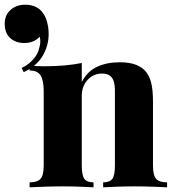

<svg xmlns="http://www.w3.org/2000/svg" viewBox="-103 -797 742 817"><path d="M406 -532Q450 -532 476.5 -521Q503 -510 517 -493Q533 -474 540.5 -444Q548 -414 548 -363V-93Q548 -51 561.5 -36Q575 -21 608 -21V0Q588 -1 548.5 -2.5Q509 -4 472 -4Q431 -4 393 -2.5Q355 -1 336 0V-21Q364 -21 375 -36Q386 -51 386 -93V-411Q386 -434 381 -450.5Q376 -467 364 -475.5Q352 -484 330 -484Q307 -484 287.5 -472Q268 -460 256.5 -438.5Q245 -417 245 -390V-93Q245 -51 256 -36Q267 -21 295 -21V0Q276 -1 240 -2.5Q204 -4 167 -4Q126 -4 85 -2.5Q44 -1 23 0V-21Q56 -21 69.5 -36Q83 -51 83 -93V-409Q83 -454 70 -475.5Q57 -497 23 -497V-518Q55 -515 85 -515Q130 -515 170.5 -518.5Q211 -522 245 -529V-448Q269 -494 310.5 -513Q352 -532 406 -532ZM5 -777Q30 -777 49.5 -767.5Q69 -758 80 -741Q91 -727 97.5 -703Q104 -679 104 -652Q104 -602 78 -558.5Q52 -515 -2 -490L-11 -508Q16 -520 37.5 -543.5Q59 -567 64 -593Q72 -618 66 -641Q42 -614 0 -614Q-37 -614 -60 -635.5Q-83 -657 -83 -696Q-83 -732 -58.5 -754.5Q-34 -777 5 -777Z"/></svg>

Font: Playfair Display ExtraBold
Style: Regular
Weight: 800
Designer: Claus Eggers Sørensen
Foundry: Claus Eggers Sørensen
Version: Version 1.203